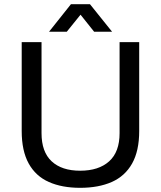

<svg xmlns="http://www.w3.org/2000/svg" viewBox="-20 -888 771 920"><path d="M364 12Q277 12 214 -16Q151 -44 117.5 -104.5Q84 -165 84 -260V-686H179V-250Q179 -160 227.5 -115Q276 -70 364 -70Q453 -70 503 -115Q553 -160 553 -250V-686H647V-260Q647 -165 613 -104.5Q579 -44 515.5 -16Q452 12 364 12ZM215 -736 320 -868H411L517 -736H431L344 -845H388L300 -736Z"/></svg>

Font: Archivo SemiBold
Style: Regular
Weight: 400
Version: Version 2.001